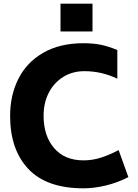

<svg xmlns="http://www.w3.org/2000/svg" viewBox="-20 -1007 753 1044"><path d="M35 0ZM35 -377Q35 -489 80 -578.5Q125 -668 215 -720Q305 -772 434 -772Q487 -772 528.5 -763.5Q570 -755 618 -735V-579Q533 -620 439 -620Q374 -620 323.5 -588.5Q273 -557 245 -502Q217 -447 217 -378Q217 -268 274.5 -201.5Q332 -135 434 -135Q482 -135 528 -149.5Q574 -164 625 -191L678 -44Q620 -14 556 1.5Q492 17 434 17Q234 17 134.5 -88Q35 -193 35 -377ZM309 -987H483V-836H309Z"/></svg>

Font: Biryani Heavy
Style: Regular
Weight: 900
Designer: Dan Reynolds and Mathieu Réguer
Foundry: Dan Reynolds and Mathieu Réguer
Version: Version 1.003; ttfautohint (v1.1) -l 5 -r 5 -G 72 -x 0 -D la